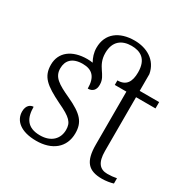

<svg xmlns="http://www.w3.org/2000/svg" viewBox="-173 -933 1089 1103"><g transform="rotate(30 371.5 -381.0)"><path d="M208 10C312 10 382 -45 382 -140C382 -213 349 -251 245 -299C160 -338 120 -363 120 -420C120 -471 150 -507 220 -507C283 -507 315 -474 315 -398C347 -398 364 -418 364 -449C364 -451 364 -452 364 -453C364 -518 300 -537 300 -626C300 -705 348 -737 411 -737C468 -737 519 -713 519 -623C519 -561 497 -524 439 -524V-494H516V-143C516 -30 554 10 644 10C670 10 700 5 718 -1V-36C697 -32 680 -30 657 -30C607 -30 580 -61 580 -137V-494H709V-536H580V-647C565 -732 492 -772 411 -772C310 -772 241 -721 241 -627C241 -594 251 -566 265 -541C254 -543 241 -544 228 -544C128 -544 63 -494 63 -412C63 -332 106 -298 215 -244C305 -202 326 -179 326 -130C326 -72 286 -28 211 -28C124 -28 98 -80 98 -152C79 -152 54 -138 54 -96C54 -37 103 10 208 10Z"/></g></svg>

Font: Noto Serif Light
Style: Regular
Weight: 300
Designer: Monotype Design Team
Foundry: Monotype Imaging Inc.
Version: Version 2.013